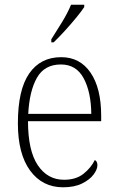

<svg xmlns="http://www.w3.org/2000/svg" viewBox="-20 -786 499 816"><path d="M248 10Q160 10 108 -61Q56 -132 56 -262Q56 -404 104 -473.5Q152 -543 240 -543Q320 -543 365 -477Q410 -411 410 -294V-271H99Q99 -146 140.5 -84Q182 -22 252 -22Q303 -22 335 -47.5Q367 -73 383 -106Q394 -100 394 -84Q394 -66 377.5 -44Q361 -22 328.5 -6Q296 10 248 10ZM368 -302Q367 -395 335.5 -453.5Q304 -512 239 -512Q169 -512 137 -455.5Q105 -399 100 -302ZM198 -619Q220 -653 244 -692.5Q268 -732 282 -766H338V-756Q327 -739 304 -711Q281 -683 255 -654.5Q229 -626 208 -606H198Z"/></svg>

Font: Noto Serif Tamil SemiCondensed ExtraLight
Style: Regular
Weight: 200
Width: 4
Designer: Indian Type Foundry, Tom Grace, and the Monotype Design Team
Foundry: Monotype Imaging Inc.
Version: Version 2.004; ttfautohint (v1.8.4.7-5d5b)